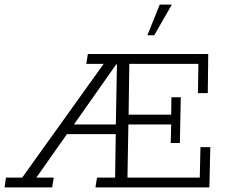

<svg xmlns="http://www.w3.org/2000/svg" viewBox="-60 -819 1001 839"><path d="M-40 0 -34 -43H37L393 -540H317L324 -583H850L848 -412H805L807 -540H505L502 -318H688L689 -394H730L726 -194H686L688 -275H501L497 -43H813L816 -176H859L855 0H357L364 -43H443L446 -244L462 -233H223L243 -248L99 -43H175L168 0ZM251 -258 245 -275H458L446 -262L451 -538H448ZM584 -665 638 -799H691L614 -665Z"/></svg>

Font: Rokkitt SemiBold Light
Style: Italic
Weight: 300
Italic angle: -9°
Version: Version 3.103